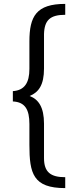

<svg xmlns="http://www.w3.org/2000/svg" viewBox="-20 -802 366 986"><path d="M315 164C150 164 131 89 131 -58V-165C131 -239 109 -278 46 -281V-334C106 -338 131 -377 131 -448V-589C131 -718 166 -782 315 -782V-726C238 -726 208 -699 206 -627V-450C206 -366 179 -328 132 -309C178 -292 206 -251 206 -167V10C206 82 240 108 315 108Z"/></svg>

Font: Repo Regular
Style: Regular
Weight: 400
Designer: Stefan Peev
Foundry: Context Ltd
Version: Version 1.502